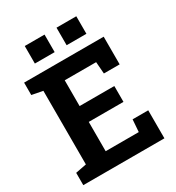

<svg xmlns="http://www.w3.org/2000/svg" viewBox="-209 -1026 1058 1153"><g transform="rotate(-30 319.5 -449.5)"><path d="M27.3 0V-85.4L103 -100.1V-610.4L27.3 -625V-710.9H579.1V-519H469.7L463.4 -601.1H245.6V-422.4H486.3V-312.5H245.6V-109.4H475.1L481.4 -194.3H589.8V0ZM360.8 -777.8V-899.4H498V-777.8ZM140.6 -777.8V-899.4H277.8V-777.8Z"/></g></svg>

Font: Roboto Slab
Style: Bold
Weight: 700
Designer: Google
Version: Version 2.000; ttfautohint (v1.8.1.43-b0c9)